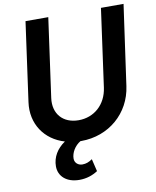

<svg xmlns="http://www.w3.org/2000/svg" viewBox="-103 -823 926 1138"><g transform="rotate(-10 360.0 -254.0)"><path d="M332 12C499 12 630 -102 652 -262L720 -745H584L519 -276C505 -175 431 -112 339 -112C245 -112 188 -176 201 -270L267 -745H130L64 -269C46 -141 117 -37 236 -2C187 31 158 79 158 134C158 194 205 237 282 237C326 237 362 224 393 204L375 129C355 143 337 150 315 150C291 150 269 134 269 107C269 71 293 32 327 12Z"/></g></svg>

Font: Mluvka Bold
Style: Italic
Weight: 700
Italic angle: -8°
Designer: Modified by Jiří Krblich, Original typeface by Gumpita Rahayu
Foundry: Gumpita Rahayu & Jiří Krblich
Version: Version 2.000;Glyphs 3.1.1 (3134)